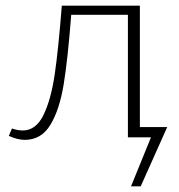

<svg xmlns="http://www.w3.org/2000/svg" viewBox="-20 -482 628 674"><path d="M474 172H440L510 0H429V-430H230Q218 -274 203.5 -185.5Q189 -97 157 -44Q125 9 67 9Q42 9 11 -5L22 -31Q42 -24 60 -24Q106 -24 132.5 -78Q159 -132 172 -220.5Q185 -309 197 -462H471V-36H567Z"/></svg>

Font: Ysabeau SC Light
Style: Regular
Weight: 300
Designer: Christian Thalmann (Catharsis Fonts)
Version: Version 0.003